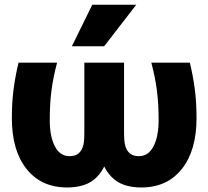

<svg xmlns="http://www.w3.org/2000/svg" viewBox="-20 -787 887 818"><path d="M266.2 11.7Q155.7 11.7 93.1 -67.2Q30.5 -146 30.5 -283.3Q30.5 -350.8 37.9 -407.3Q45.3 -463.8 59 -520H223.2Q206.8 -458.7 199.4 -402.3Q192 -346 192 -275Q192 -205.7 213.7 -163.7Q235.5 -121.7 276.2 -121.7Q296.7 -121.7 309 -129.5Q321.3 -137.3 328.3 -150.9Q335.2 -164.5 337.3 -181.5Q339.3 -198.5 339.3 -216.7V-520H508.5V-216.7Q508.5 -198.5 510.6 -181.5Q512.7 -164.5 519.6 -150.9Q526.5 -137.3 538.8 -129.5Q551.2 -121.7 571.7 -121.7Q612.3 -121.7 634.1 -163.7Q655.8 -205.7 655.8 -275Q655.8 -346 648.4 -402.3Q641 -458.7 624.7 -520H788.8Q802.5 -463.8 809.9 -407.3Q817.3 -350.8 817.3 -283.3Q817.3 -146 754.7 -67.2Q692.2 11.7 581.7 11.7Q499.2 11.7 456.1 -32.4Q413 -76.5 405 -143H442.8Q435 -76.5 392.2 -32.4Q349.5 11.7 266.2 11.7ZM286.3 -590 373 -766.7H560.5L423.8 -590Z"/></svg>

Font: Murecho Thin
Style: Regular
Weight: 100
Designer: Neil Summerour
Foundry: Positype
Version: Version 1.010